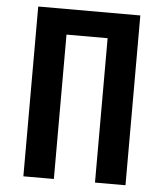

<svg xmlns="http://www.w3.org/2000/svg" viewBox="-53 -781 705 828"><g transform="rotate(5 300.0 -367.5)"><path d="M79 0V-735H521V0H389V-625H211V0Z"/></g></svg>

Font: Iosevka Custom XBdEx
Style: Regular
Weight: 800
Width: 7
Monospace: yes
Designer: Belleve Invis
Foundry: Belleve Invis
Version: Version 11.2.4; ttfautohint (v1.8.4)